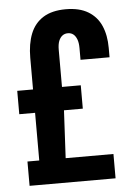

<svg xmlns="http://www.w3.org/2000/svg" viewBox="-51 -738 531 777"><g transform="rotate(-5 214.0 -349.5)"><path d="M37.6 0V-98.8H85.5V-292.4H21.3V-387.3H85.5V-516.4Q85.5 -572.4 101.8 -613.5Q118.2 -654.6 153.7 -676.9Q189.3 -699.2 245.7 -699.2Q300.6 -699.2 336.2 -677.8Q371.9 -656.3 388.6 -618Q405.3 -579.7 405.3 -528.3V-490.1H287.4V-538.1Q287.4 -559.4 282 -573.5Q276.5 -587.6 267.5 -594.6Q258.5 -601.7 245.4 -601.7Q232.6 -601.7 223.3 -594.6Q214 -587.6 208.5 -573.9Q203.1 -560.2 203.1 -538.1V-387.3H279.4V-292.4H202.9L192.8 -98.8H386.9V0Z"/></g></svg>

Font: Archivo SemiBold ExtraCondensed
Style: Regular
Weight: 600
Width: 2
Version: Version 2.001